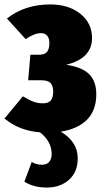

<svg xmlns="http://www.w3.org/2000/svg" viewBox="-28 -574 465 859"><path d="M402.8 -151.9Q402.8 -80.6 361.6 -38.8Q320.3 2.9 244.1 15.1Q319.8 60.5 319.8 134.8Q319.8 195.3 280.8 230.2Q241.7 265.1 181.2 265.1Q122.6 265.1 81.1 238.8L113.8 150.9Q135.7 163.1 159.2 163.1Q181.2 163.1 192.1 150.1Q203.1 137.2 203.1 115.2Q203.1 58.6 150.9 18.1Q57.1 10.7 -7.8 -43.9L74.2 -143.1Q106 -124.5 123.8 -118.2Q141.6 -111.8 164.1 -111.8Q189 -111.8 199.5 -125Q210 -138.2 210 -164.1Q210 -189.9 198.2 -202.4Q186.5 -214.8 158.2 -214.8H98.1L107.9 -329.1H146Q171.9 -329.1 182.4 -342Q192.9 -355 192.9 -381.8Q192.9 -402.8 182.9 -414.3Q172.9 -425.8 155.8 -425.8Q126 -425.8 86.9 -398.9L2.9 -491.2Q83 -554.2 196.8 -554.2Q278.8 -554.2 331.3 -512.5Q383.8 -470.7 383.8 -403.8Q383.8 -312.5 268.1 -284.2Q337.9 -274.4 370.4 -242.7Q402.8 -210.9 402.8 -151.9Z"/></svg>

Font: Fira Sans Compressed Heavy
Style: Regular
Weight: 900
Width: 1
Designer: Carrois Corporate & Edenspiekermann AG
Foundry: Carrois Corporate GbR & Edenspiekermann AG
Version: Version 4.203;PS 004.203;hotconv 1.0.88;makeotf.lib2.5.64775